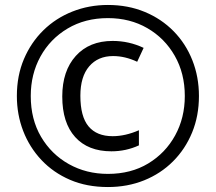

<svg xmlns="http://www.w3.org/2000/svg" viewBox="-20 -744 870 774"><path d="M415 10Q330 10 262.5 -19Q195 -48 147 -99Q99 -150 73.5 -216Q48 -282 48 -357Q48 -439 76.5 -506Q105 -573 155 -622Q205 -671 272 -697.5Q339 -724 415 -724Q496 -724 563.5 -696Q631 -668 680 -618Q729 -568 755.5 -501Q782 -434 782 -357Q782 -277 754.5 -210Q727 -143 677.5 -93.5Q628 -44 561 -17Q494 10 415 10ZM415 -43Q508 -43 577.5 -85Q647 -127 686 -198Q725 -269 725 -357Q725 -448 684.5 -519Q644 -590 574 -630.5Q504 -671 415 -671Q323 -671 252.5 -629Q182 -587 143 -516Q104 -445 104 -357Q104 -263 145.5 -192.5Q187 -122 257.5 -82.5Q328 -43 415 -43ZM429 -134Q335 -134 283 -191.5Q231 -249 231 -355Q231 -458 285.5 -518.5Q340 -579 434 -579Q500 -579 559 -551L533 -495Q484 -518 436 -518Q375 -518 339.5 -476.5Q304 -435 304 -358Q304 -274 337 -234.5Q370 -195 434 -195Q485 -195 540 -219V-158Q488 -134 429 -134Z"/></svg>

Font: Noto Sans Bengali UI ExtraCondensed
Style: Regular
Weight: 400
Width: 2
Designer: Jelle Bosma - Monotype Design Team
Foundry: Monotype Imaging Inc.
Version: Version 2.003; ttfautohint (v1.8.4.7-5d5b)